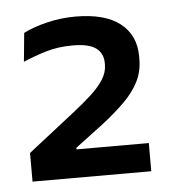

<svg xmlns="http://www.w3.org/2000/svg" viewBox="-36 -744 368 414"><g transform="rotate(-5 148.0 -537.0)"><path d="M18.5 -363V-425L120 -504.5Q143 -522.5 160 -538.2Q177 -554 186.5 -569.2Q196 -584.5 196 -600.5V-604Q196 -625 180.8 -636.5Q165.5 -648 130 -648Q98 -648 71.8 -640Q45.5 -632 22.5 -622L28.5 -684Q48.5 -694.5 79 -702Q109.5 -709.5 141.5 -709.5Q205 -709.5 238 -683.8Q271 -658 271 -612V-606.5Q271 -579.5 260 -557.8Q249 -536 228.8 -515.8Q208.5 -495.5 179.5 -473L119 -427.5V-412.5L86.5 -424H275.5V-363Z"/></g></svg>

Font: Anek Telugu Medium
Style: Regular
Weight: 500
Designer: Omkar Bhoir (Telugu), Yesha Goshar (Latin)
Foundry: Ek Type
Version: Version 1.003